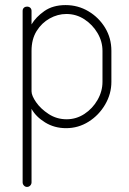

<svg xmlns="http://www.w3.org/2000/svg" viewBox="-20 -498 508 755"><path d="M86 237Q79 237 74 231.5Q69 226 69 219V-455Q69 -463 74 -467.5Q79 -472 86 -472Q94 -472 99 -467.5Q104 -463 104 -455V-402Q121 -431 154.5 -454.5Q188 -478 238 -478Q287 -478 328 -453.5Q369 -429 393.5 -388.5Q418 -348 418 -298V-176Q418 -129 393.5 -87Q369 -45 328.5 -19.5Q288 6 240 6Q194 6 157.5 -16.5Q121 -39 104 -70V219Q104 226 99 231.5Q94 237 86 237ZM242 -29Q280 -29 312 -50Q344 -71 363.5 -105Q383 -139 383 -176V-298Q383 -335 363.5 -368Q344 -401 312 -422Q280 -443 241 -443Q207 -443 175.5 -425.5Q144 -408 124 -376Q104 -344 104 -298V-139Q104 -122 122 -96Q140 -70 171.5 -49.5Q203 -29 242 -29Z"/></svg>

Font: Dosis ExtraLight
Style: Regular
Weight: 250
Designer: EdgarTolentino, PabloImpallari, IginoMarini
Foundry: EdgarTolentino, PabloImpallari, IginoMarini
Version: Version 3.001; ttfautohint (v1.8.2)